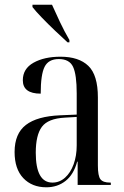

<svg xmlns="http://www.w3.org/2000/svg" viewBox="-20 -786 526 816"><path d="M177 10Q116 10 79 -29Q42 -68 42 -140Q42 -218 90 -255Q138 -292 236 -296L306 -299V-389Q306 -469 290.5 -502Q275 -535 230 -535Q186 -535 169.5 -502Q153 -469 153 -388Q77 -388 77 -445Q77 -494 122.5 -519.5Q168 -545 237 -545Q315 -545 355.5 -506Q396 -467 396 -372V-83Q396 -38 407 -24Q418 -10 448 -10H451V0H310V-99H308Q293 -44 258.5 -17Q224 10 177 10ZM203 -10Q233 -10 256.5 -31Q280 -52 293 -88Q306 -124 306 -168V-289L255 -286Q184 -282 158 -247Q132 -212 132 -137Q132 -10 203 -10ZM267 -606Q244 -627 214 -655.5Q184 -684 157.5 -711.5Q131 -739 118 -756V-766H201Q216 -732 235 -692Q254 -652 275 -616V-606Z"/></svg>

Font: Noto Serif Display Condensed
Style: Regular
Weight: 400
Width: 3
Designer: Monotype Design Team
Foundry: Monotype Imaging Inc.
Version: Version 2.009